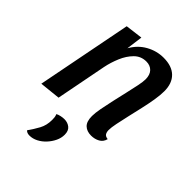

<svg xmlns="http://www.w3.org/2000/svg" viewBox="-222 -639 992 992"><g transform="rotate(45 274.0 -142.5)"><path d="M400 20Q369 20 350.5 2.5Q332 -15 332 -55Q332 -77 338.5 -112Q345 -147 354 -186.5Q363 -226 372 -265Q381 -304 387.5 -335.5Q394 -367 394 -385Q394 -418 377 -435.5Q360 -453 332 -453Q293 -453 266 -426Q239 -399 222 -358.5Q205 -318 197 -278L143 0L29 12L131 -510L226 -522L214 -432Q241 -480 286 -505Q331 -530 381 -530Q442 -530 474 -498.5Q506 -467 506 -410Q506 -382 500 -345Q494 -308 484.5 -266.5Q475 -225 466 -186Q457 -147 450.5 -115Q444 -83 444 -65Q444 -50 450 -40Q456 -30 474 -28Q468 -3 447 8.5Q426 20 400 20ZM175 245Q166 245 159 242.5Q152 240 147 234Q168 205 184.5 174.5Q201 144 201 105Q201 94 200 86Q199 78 195 68Q204 63 217.5 60Q231 57 243 57Q267 57 284 70.5Q301 84 301 113Q301 137 290 160Q279 183 261 202.5Q243 222 220.5 233.5Q198 245 175 245Z"/></g></svg>

Font: Sansita Swashed Light
Style: Regular
Weight: 400
Version: Version 1.003